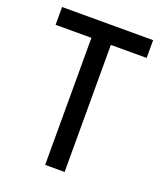

<svg xmlns="http://www.w3.org/2000/svg" viewBox="-131 -786 738 872"><g transform="rotate(20 238.0 -350.0)"><path d="M285 -614H458V-700H18V-614H191V0H285Z"/></g></svg>

Font: Cabin Condensed
Style: Regular
Weight: 400
Designer: Pablo Impallari
Foundry: Pablo Impallari. www.impallari.com Igino Marini. www.ikern.com
Version: Version 1.006